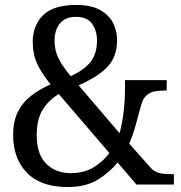

<svg xmlns="http://www.w3.org/2000/svg" viewBox="-20 -744 730 774"><path d="M253 10Q144 10 88.5 -47.5Q33 -105 33 -199Q33 -256 52.5 -294Q72 -332 105.5 -358Q139 -384 184 -404Q148 -448 130 -486.5Q112 -525 112 -575Q112 -641 153.5 -682.5Q195 -724 287 -724Q347 -724 383 -704Q419 -684 435.5 -652Q452 -620 452 -582Q452 -518 416 -477.5Q380 -437 297 -400L462 -207Q474 -252 479 -298Q484 -344 484 -382V-421H652V-379H643Q622 -379 603 -375.5Q584 -372 569 -358Q554 -344 547 -313Q538 -280 527.5 -241.5Q517 -203 501 -165L588 -67Q602 -52 620 -47Q638 -42 673 -42H681V0H530L454 -89Q421 -48 373 -19Q325 10 253 10ZM265 -437Q320 -462 345.5 -495Q371 -528 371 -581Q371 -621 351 -648.5Q331 -676 286 -676Q244 -676 222 -650Q200 -624 200 -580Q200 -542 215 -510.5Q230 -479 265 -437ZM265 -46Q318 -46 356.5 -69Q395 -92 421 -127L217 -365Q177 -341 152.5 -302.5Q128 -264 128 -198Q128 -123 166 -84.5Q204 -46 265 -46Z"/></svg>

Font: Noto Serif Myanmar SemCond
Style: Regular
Weight: 400
Width: 4
Designer: Ben Mitchell and the Monotype Design Team
Foundry: Monotype Imaging Inc.
Version: Version 2.106; ttfautohint (v1.8.4.7-5d5b)